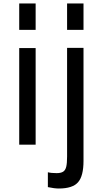

<svg xmlns="http://www.w3.org/2000/svg" viewBox="-20 -828 588 1099"><path d="M90 0ZM90 -808H184V-657H90ZM90 -553H184V0H90ZM364 -808H458V-657H364ZM254 243V158Q273 163 304 163Q328 163 341 155Q354 147 359 127Q364 107 364 68V-554H458V93Q458 180 426.5 215.5Q395 251 317 251Q291 251 254 243Z"/></svg>

Font: Biryani
Style: Regular
Weight: 400
Designer: Dan Reynolds and Mathieu Réguer
Foundry: Dan Reynolds and Mathieu Réguer
Version: Version 1.004; ttfautohint (v1.1) -l 5 -r 5 -G 72 -x 0 -D la